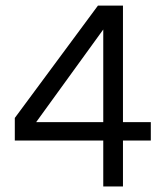

<svg xmlns="http://www.w3.org/2000/svg" viewBox="-20 -670 585 690"><path d="M421.9 -165V0H351.1V-165H33.2V-246.1L332 -649.9H421.9V-231H522V-165ZM351.1 -231V-564L109.9 -231Z"/></svg>

Font: Overused Grotesk
Style: Regular
Weight: 400
Version: Version 0.002